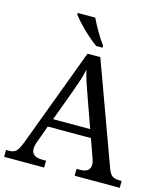

<svg xmlns="http://www.w3.org/2000/svg" viewBox="-133 -1031 971 1131"><g transform="rotate(15 352.5 -465.5)"><path d="M0 0V-42H19Q48 -42 62.5 -57Q77 -72 95 -120L317 -714H395L621 -95Q632 -64 647.5 -53Q663 -42 692 -42H705V0H430V-42H453Q513 -42 513 -90Q513 -98 511 -107Q509 -116 505 -127L465 -239H202L164 -134Q155 -110 155 -91Q155 -42 221 -42H244V0ZM221 -289H447L385 -464Q369 -508 356 -547Q343 -586 335 -622Q328 -586 317 -553Q306 -520 289 -473ZM355 -771Q329 -789 297 -817.5Q265 -846 238.5 -875Q212 -904 199 -921V-931H306Q322 -897 346.5 -855Q371 -813 393 -784V-771Z"/></g></svg>

Font: Noto Serif Dogra
Style: Regular
Weight: 400
Designer: Ek Type
Foundry: Ek Type
Version: Version 1.005